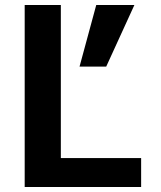

<svg xmlns="http://www.w3.org/2000/svg" viewBox="-20 -750 645 770"><path d="M224 -730V-116H546V0H79V-730ZM406 -483H299L366 -730H519Z"/></svg>

Font: M PLUS 1p
Style: Bold
Weight: 700
Version: Version 1.062